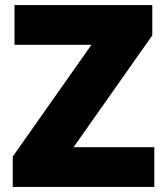

<svg xmlns="http://www.w3.org/2000/svg" viewBox="-20 -734 651 754"><path d="M586 0H30V-119L339 -558H37V-714H578V-595L269 -156H586Z"/></svg>

Font: Noto Sans Black
Style: Regular
Weight: 900
Designer: Monotype Design Team
Foundry: Monotype Imaging Inc.
Version: Version 2.007